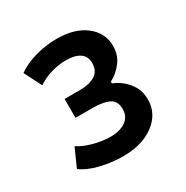

<svg xmlns="http://www.w3.org/2000/svg" viewBox="-118 -810 657 678"><g transform="rotate(-30 210.0 -471.5)"><path d="M197 -233Q152 -233 106 -244Q60 -255 32 -276L65 -350Q89 -334 125 -324.5Q161 -315 193 -315Q231 -315 254.5 -331.5Q278 -348 278 -379Q278 -412 254 -423.5Q230 -435 188 -435H118V-512H182Q219 -512 242.5 -526.5Q266 -541 266 -573Q266 -601 246 -614.5Q226 -628 190 -628Q162 -628 131 -619.5Q100 -611 74 -593L38 -664Q69 -686 112 -698Q155 -710 200 -710Q273 -710 316.5 -676Q360 -642 360 -589Q360 -552 339.5 -525Q319 -498 290 -483V-476Q311 -468 329.5 -452.5Q348 -437 360 -415.5Q372 -394 372 -364Q372 -324 349 -294.5Q326 -265 287 -249Q248 -233 197 -233Z"/></g></svg>

Font: Nunito Sans 7pt Condensed
Style: Bold
Weight: 700
Width: 3
Designer: Vernon Adams
Foundry: Vernon Adams
Version: Version 3.101;gftools[0.9.27]